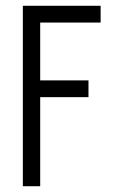

<svg xmlns="http://www.w3.org/2000/svg" viewBox="-20 -644 415 664"><path d="M59 0H119V-308H286V-366H119V-566H328V-624H59Z"/></svg>

Font: Inconsolata Condensed
Style: Regular
Weight: 400
Width: 3
Monospace: yes
Designer: Raph Levien, Cyreal, Brenton Simpson
Foundry: Raph Levien, Cyreal, Google
Version: Version 3.100